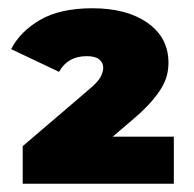

<svg xmlns="http://www.w3.org/2000/svg" viewBox="-20 -772 470 465"><path d="M401 -327H35V-418L194 -554Q217 -573 223.5 -585.5Q230 -598 230 -608Q230 -620 220.5 -628Q211 -636 190 -636Q144 -636 123 -598L7 -653Q29 -696 77.5 -724Q126 -752 204 -752Q287 -752 337.5 -716.5Q388 -681 388 -620Q388 -605 384.5 -590.5Q381 -576 372 -560.5Q363 -545 347.5 -527Q332 -509 308 -488L253 -441H401Z"/></svg>

Font: Montserrat-Alt1 Black
Style: Regular
Weight: 900
Designer: Differentunic
Foundry: Differentunic
Version: Version 7.222